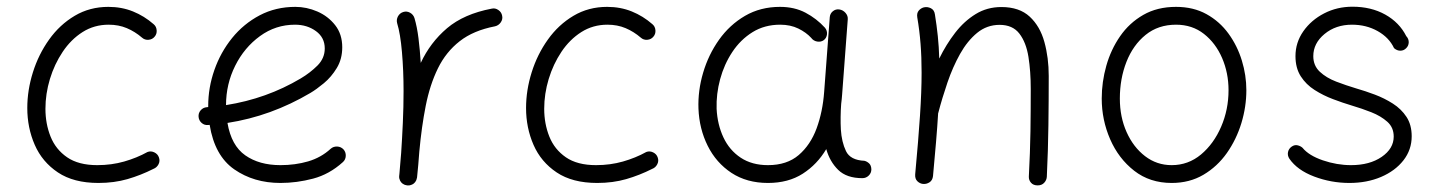

<svg xmlns="http://www.w3.org/2000/svg" viewBox="-20 -537 4372 584"><path d="M450.2 -425.3Q443.4 -417 431.9 -416Q420.4 -415 412.1 -422.4Q390.6 -440.9 365.7 -451.4Q340.8 -461.9 310.5 -461.9Q266.6 -461.9 231.2 -439.5Q195.8 -417 170.7 -379.4Q145.5 -341.8 131.8 -296.6Q118.2 -251.5 118.2 -206.1Q118.2 -160.6 133.8 -121.6Q149.4 -82.5 184.1 -58.6Q218.8 -34.7 275.9 -34.7Q319.3 -34.7 357.7 -45.7Q396 -56.6 428.7 -74.7Q439 -78.6 449.5 -73.5Q460 -68.4 463.4 -58.1Q467.3 -47.4 462.2 -37.4Q457 -27.3 446.8 -23.4Q408.2 -3.9 367.7 7.8Q327.1 19.5 279.3 19.5Q204.1 19.5 156.2 -12.5Q108.4 -44.4 85.7 -96.4Q63 -148.4 63 -208.5Q63 -262.7 80.1 -317.1Q97.2 -371.6 129.4 -416.7Q161.6 -461.9 207.3 -489Q252.9 -516.1 309.6 -516.1Q350.1 -516.1 384.5 -502.2Q418.9 -488.3 447.3 -463.4Q455.6 -456.5 456.5 -445.1Q457.5 -433.6 450.2 -425.3Z M1022.9 -43.9Q981.9 -6.8 932.4 6.3Q882.8 19.5 833 19.5Q752 19.5 692.4 -22Q632.8 -63.5 617.7 -157.2Q615.2 -156.7 612.8 -156.7Q601.6 -155.8 593.3 -163.1Q585 -170.4 584 -181.6Q583 -192.9 590.3 -201.4Q597.7 -210 608.9 -210.9Q611.3 -210.9 613.3 -211.4Q613.3 -212.9 613.3 -214.8Q613.3 -270.5 632.1 -324.2Q650.9 -377.9 686 -421.4Q721.2 -464.8 770 -490.5Q818.8 -516.1 878.4 -516.1Q912.6 -516.1 945.3 -502Q978 -487.8 999.5 -460.4Q1021 -433.1 1021 -393.1Q1021 -357.4 1004.4 -330.1Q987.8 -302.7 965.1 -283.9Q942.4 -265.1 924.3 -254.4Q804.7 -183.6 671.9 -163.1Q683.6 -94.2 726.1 -64.5Q768.6 -34.7 833 -34.7Q877.9 -34.7 917.2 -46.1Q956.5 -57.6 985.8 -84.5Q994.1 -91.8 1005.6 -91.3Q1017.1 -90.8 1024.9 -82.5Q1032.2 -74.2 1031.7 -62.7Q1031.2 -51.3 1022.9 -43.9ZM877.4 -461.9Q818.4 -461.9 770.8 -427.2Q723.1 -392.6 695.3 -336.9Q667.5 -281.2 667.5 -217.3Q791 -236.8 894.5 -298.3Q923.3 -315.4 945.6 -337.6Q967.8 -359.9 967.8 -389.6Q967.8 -422.9 940.9 -442.4Q914.1 -461.9 877.4 -461.9Z M1218.3 26.9Q1214.8 26.4 1211.9 25.4Q1211.4 25.4 1210.9 24.9Q1210.9 24.9 1210.4 24.9Q1197.8 19.5 1194.8 6.3Q1194.8 5.9 1194.3 4.9Q1194.3 4.9 1194.3 4.4Q1193.8 1 1194.3 -2.9Q1194.3 -4.9 1194.8 -7.3Q1196.3 -23.4 1197.5 -39.6Q1198.7 -55.7 1200.2 -71.8Q1203.1 -115.2 1205.3 -163.6Q1207.5 -211.9 1207.5 -259.8Q1207.5 -322.8 1202.6 -378.7Q1197.8 -434.6 1188 -466.3Q1185.1 -477.1 1190.4 -487.1Q1195.8 -497.1 1206.5 -500.5Q1217.3 -503.9 1227.3 -498.3Q1237.3 -492.7 1240.7 -481.9Q1248.5 -455.6 1252.9 -420.7Q1257.3 -385.7 1259.8 -345.7Q1288.6 -407.7 1339.8 -451.2Q1391.1 -494.6 1475.6 -510.7Q1486.3 -513.2 1495.8 -506.6Q1505.4 -500 1507.3 -489.3Q1509.8 -478.5 1503.2 -469Q1496.6 -459.5 1485.8 -457Q1419.9 -444.3 1378.2 -411.6Q1336.4 -378.9 1312 -329.1Q1287.6 -279.3 1274.9 -215.1Q1262.2 -150.9 1255.4 -75.7Q1252.4 -33.7 1248.5 2.9Q1248 6.3 1246.6 9.8Q1246.6 9.8 1246.6 9.8Q1246.6 10.7 1246.1 11.2Q1240.7 23.4 1227.5 26.4Q1227.1 26.4 1226.1 26.4Q1226.1 26.4 1226.1 26.9Q1222.2 27.3 1218.3 26.9Z M1967.3 -425.3Q1960.4 -417 1949 -416Q1937.5 -415 1929.2 -422.4Q1907.7 -440.9 1882.8 -451.4Q1857.9 -461.9 1827.6 -461.9Q1783.7 -461.9 1748.3 -439.5Q1712.9 -417 1687.7 -379.4Q1662.6 -341.8 1648.9 -296.6Q1635.3 -251.5 1635.3 -206.1Q1635.3 -160.6 1650.9 -121.6Q1666.5 -82.5 1701.2 -58.6Q1735.8 -34.7 1793 -34.7Q1836.4 -34.7 1874.8 -45.7Q1913.1 -56.6 1945.8 -74.7Q1956.1 -78.6 1966.6 -73.5Q1977.1 -68.4 1980.5 -58.1Q1984.4 -47.4 1979.2 -37.4Q1974.1 -27.3 1963.9 -23.4Q1925.3 -3.9 1884.8 7.8Q1844.2 19.5 1796.4 19.5Q1721.2 19.5 1673.3 -12.5Q1625.5 -44.4 1602.8 -96.4Q1580.1 -148.4 1580.1 -208.5Q1580.1 -262.7 1597.2 -317.1Q1614.3 -371.6 1646.5 -416.7Q1678.7 -461.9 1724.4 -489Q1770 -516.1 1826.7 -516.1Q1867.2 -516.1 1901.6 -502.2Q1936 -488.3 1964.4 -463.4Q1972.7 -456.5 1973.6 -445.1Q1974.6 -433.6 1967.3 -425.3Z M2315.9 -34.7Q2373.5 -34.7 2409.4 -65.4Q2445.3 -96.2 2463.9 -146.7Q2482.4 -197.3 2486.8 -257.3L2503.9 -484.9Q2504.9 -496.1 2513.4 -502.9Q2522 -509.8 2532.7 -508.3Q2543.9 -506.8 2551.8 -497.8Q2559.6 -488.8 2558.6 -478L2541.5 -250Q2540.5 -235.4 2538.6 -221.2Q2537.1 -201.7 2536.9 -181.4Q2536.6 -161.1 2537.6 -143.1Q2540 -105 2553.2 -77.4Q2566.4 -49.8 2609.4 -47.9Q2617.2 -45.9 2623.5 -40Q2629.9 -34.2 2630.4 -22Q2630.4 -10.7 2622.3 -2.9Q2614.3 4.9 2603 4.9Q2555.2 4.9 2529.5 -20.3Q2503.9 -45.4 2493.2 -83.5Q2465.8 -37.1 2421.9 -8.8Q2377.9 19.5 2315.9 19.5Q2251.5 19.5 2204.8 -11.2Q2158.2 -42 2132.6 -93.5Q2106.9 -145 2104.5 -206.5Q2102.5 -261.2 2118.7 -315.9Q2134.8 -370.6 2167 -416Q2199.2 -461.4 2246.1 -488.8Q2293 -516.1 2352.5 -516.1Q2396.5 -516.1 2430.2 -498.3Q2463.9 -480.5 2489.3 -452.6Q2496.6 -443.8 2495.4 -432.6Q2494.1 -421.4 2485.8 -415Q2477.1 -408.7 2465.6 -410.6Q2454.1 -412.6 2447.3 -421.9Q2432.1 -438.5 2408.2 -450.2Q2384.3 -461.9 2353 -461.9Q2305.7 -461.9 2269 -439.2Q2232.4 -416.5 2207.5 -378.9Q2182.6 -341.3 2170.4 -296.1Q2158.2 -251 2159.7 -206.1Q2162.1 -158.2 2180.4 -119.1Q2198.7 -80.1 2232.9 -57.4Q2267.1 -34.7 2315.9 -34.7Z M2763.7 -6.8Q2773.4 -111.3 2778.3 -185.1Q2783.2 -258.8 2783.2 -315.9Q2783.2 -363.8 2780 -403.8Q2776.9 -443.8 2770 -484.4Q2768.1 -497.1 2774.4 -504.6Q2780.8 -512.2 2790 -514.6Q2800.8 -517.1 2811.3 -512Q2821.8 -506.8 2823.7 -493.2Q2829.1 -460 2832.5 -427.2Q2835.9 -394.5 2836.9 -358.9Q2857.9 -401.9 2885.3 -437.3Q2912.6 -472.7 2947.5 -494.1Q2982.4 -515.6 3025.9 -515.6Q3080.6 -515.6 3112.1 -486.3Q3143.6 -457 3156.7 -409.2Q3169.9 -361.3 3169.9 -306.2Q3169.9 -231 3168.9 -156Q3168 -81.1 3164.1 0.5Q3163.6 10.7 3156.2 18.8Q3148.9 26.9 3136.2 26.9Q3123 26.9 3116 18.8Q3108.9 10.7 3109.4 0Q3113.3 -73.7 3114.3 -137.7Q3115.2 -201.7 3115.2 -266.6Q3115.2 -319.8 3108.2 -364Q3101.1 -408.2 3080.6 -434.8Q3060.1 -461.4 3020.5 -461.4Q2981.9 -461.4 2952.1 -437Q2922.4 -412.6 2900.1 -372.8Q2877.9 -333 2861.8 -285.9Q2845.7 -238.8 2834 -193.8L2833.5 -192.4Q2831.1 -151.9 2827.1 -104.7Q2823.2 -57.6 2817.9 -1.5Q2816.4 11.7 2807.1 17.6Q2797.9 23.4 2787.6 22.5Q2777.8 21.5 2770.3 14.2Q2762.7 6.8 2763.7 -6.8Z M3557.1 -516.1Q3609.9 -516.1 3649.9 -493.9Q3689.9 -471.7 3716.8 -434.6Q3743.7 -397.5 3757.3 -352.8Q3771 -308.1 3771 -262.7Q3771 -212.4 3755.9 -162.6Q3740.7 -112.8 3711.7 -71.5Q3682.6 -30.3 3640.4 -5.4Q3598.1 19.5 3543.9 19.5Q3477.5 19.5 3429.9 -17.6Q3382.3 -54.7 3356.7 -113.5Q3331.1 -172.4 3331.1 -237.3Q3331.1 -287.6 3345 -336.9Q3358.9 -386.2 3387 -426.8Q3415 -467.3 3457.5 -491.7Q3500 -516.1 3557.1 -516.1ZM3557.1 -461.9Q3502.9 -461.9 3464.6 -430.9Q3426.3 -399.9 3406.2 -348.6Q3386.2 -297.4 3386.2 -237.3Q3386.2 -181.2 3406.7 -135.3Q3427.2 -89.4 3462.9 -62Q3498.5 -34.7 3543.9 -34.7Q3594.2 -34.7 3633.1 -67.1Q3671.9 -99.6 3694.3 -151.6Q3716.8 -203.6 3716.8 -262.7Q3716.8 -314.9 3697.3 -360.4Q3677.7 -405.8 3642.1 -433.8Q3606.4 -461.9 3557.1 -461.9Z M4256.8 -390.1Q4249.5 -382.8 4239.3 -382.8Q4229 -382.8 4220.2 -390.6Q4205.1 -422.9 4170.4 -442.4Q4135.7 -461.9 4092.3 -461.9Q4043 -461.9 4008.8 -433.6Q3974.6 -405.3 3974.6 -366.2Q3974.6 -337.4 3994.4 -318.8Q4014.2 -300.3 4044.2 -288.8Q4074.2 -277.3 4105 -268.1Q4132.3 -260.3 4161.6 -249.3Q4190.9 -238.3 4216.6 -221.9Q4242.2 -205.6 4258.1 -181.4Q4273.9 -157.2 4273.9 -122.6Q4273.9 -81.5 4248.8 -49.3Q4223.6 -17.1 4180.7 1.2Q4137.7 19.5 4084.5 19.5Q4028.8 19.5 3977.3 0Q3925.8 -19.5 3901.9 -54.2Q3895.5 -64 3897.7 -74.5Q3899.9 -85 3909.2 -91.3Q3918 -97.2 3927 -95Q3936 -92.8 3941.9 -87.4Q3960.9 -64 4003.7 -49.3Q4046.4 -34.7 4089.4 -34.7Q4146 -34.7 4182.6 -59.8Q4219.2 -85 4219.2 -121.6Q4219.2 -149.4 4199.7 -166.7Q4180.2 -184.1 4151.1 -195.6Q4122.1 -207 4092.3 -215.8Q4064.5 -224.1 4034.7 -235.4Q4004.9 -246.6 3978.8 -263.2Q3952.6 -279.8 3936.5 -304.9Q3920.4 -330.1 3920.4 -366.2Q3920.4 -407.7 3944.3 -441.9Q3968.3 -476.1 4007.6 -496.3Q4046.9 -516.6 4093.8 -516.6Q4150.4 -516.6 4193.4 -492.7Q4236.3 -468.8 4257.3 -427.2Q4265.1 -418.9 4264.9 -408.2Q4264.6 -397.5 4256.8 -390.1Z"/></svg>

Font: Mikhak-DS2-FD Light
Style: Regular
Weight: 300
Designer: Amin Abedi
Version: Version 3.2